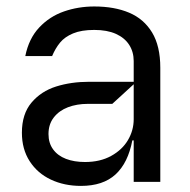

<svg xmlns="http://www.w3.org/2000/svg" viewBox="-20 -573 600 605"><path d="M235.1 12.8Q182.5 12.8 140.3 -7.1Q98 -27 73.5 -65Q49 -103 49 -154.8Q49 -213.8 79.2 -249.6Q109.4 -285.5 156.8 -300.4Q204.2 -315.3 260.7 -315.3H401.3V-380.7Q401.3 -409.4 387.1 -431.6Q372.9 -453.8 345.2 -466.3Q317.5 -478.7 277 -478.7Q236.5 -478.7 210.2 -467.7Q183.9 -456.7 169.2 -438.7Q154.5 -420.8 144.2 -396.3H59.7Q70.7 -451.3 103.5 -486.3Q136.4 -521.3 181.5 -536.9Q226.6 -552.6 277 -552.6Q340.6 -552.6 386.9 -533Q433.2 -513.5 459.2 -470.7Q485.1 -427.9 485.1 -359.4V0H401.3V-130.7H397Q383.5 -59.7 344.1 -23.4Q304.7 12.8 235.1 12.8ZM247.9 -62.5Q295.5 -62.5 330.3 -81.7Q365.1 -100.9 383.2 -131.6Q401.3 -162.3 401.3 -197.4V-307.5L333.8 -245.7H256.4Q222.3 -245.7 194.2 -235.1Q166.2 -224.4 149.5 -202.9Q132.8 -181.5 132.8 -150.6Q132.8 -122.2 147.4 -102.3Q161.9 -82.4 187.9 -72.4Q213.8 -62.5 247.9 -62.5Z"/></svg>

Font: Riot Sans
Style: Regular
Weight: 400
Designer: Rasmus Andersson
Foundry: rsms
Version: Version 3.005